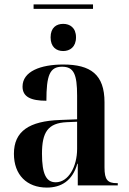

<svg xmlns="http://www.w3.org/2000/svg" viewBox="-20 -839 586 869"><path d="M132 -799H401V-819H132ZM266 -608C296 -608 324 -626 324 -670C324 -714 296 -731 266 -731C235 -731 209 -714 209 -670C209 -626 235 -608 266 -608ZM192 10C256 10 308 -20 330 -98H332V0H513V-10H509C467 -10 453 -25 453 -81V-376C453 -502 390 -547 266 -547C164 -547 82 -516 82 -447C82 -401 119 -383 190 -383C190 -498 205 -537 261 -537C314 -537 329 -503 329 -406V-299L252 -296C112 -291 43 -245 43 -143C43 -47 102 10 192 10ZM232 -14C190 -14 170 -50 170 -143C170 -241 197 -282 282 -286L329 -288V-165C329 -85 290 -14 232 -14Z"/></svg>

Font: Noto Serif Display SemiCondensed SemiBold
Style: Regular
Weight: 600
Width: 4
Designer: Monotype Design Team
Foundry: Monotype Imaging Inc.
Version: Version 2.009